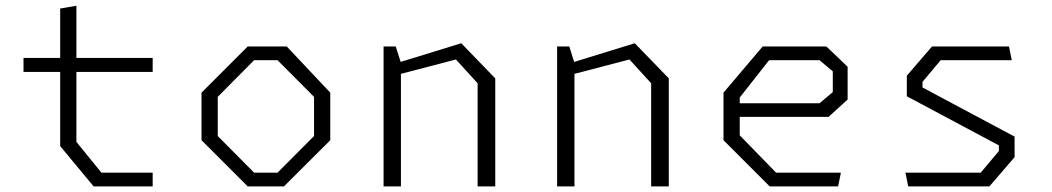

<svg xmlns="http://www.w3.org/2000/svg" viewBox="-20 -666 3760 686"><path d="M195 -144V-635.5L253 -645.5V-159L342.5 -49H525.5V0H314.5ZM64 -459H525.5V-409H64Z M700 -165V-335L865 -500H1004.5L1160 -335V-165L994.5 0H865ZM971.5 -49 1102 -180V-320L971.5 -451H888L758 -320V-180L888 -49Z M1686.5 -368.5 1609 -453.5 1370 -391V-432L1628 -511.5L1749.5 -386V0H1686.5ZM1350.5 -500H1394L1412.5 -441.5V0H1350.5Z M2306.5 -368.5 2229 -453.5 1990 -391V-432L2248 -511.5L2369.5 -386V0H2306.5ZM1970.5 -500H2014L2032.5 -441.5V0H1970.5Z M2565 -165V-335L2705 -500H2932.5L3008.5 -427.5V-310.5L2940.5 -248.5H2594V-297H2908L2955.5 -337V-411L2908 -451H2728L2623 -317.5V-182.5L2753 -49H2984.5L2974.5 0H2730Z M3215 -49H3484L3549 -126.5V-146.5L3220 -322V-395.5L3310 -500H3585L3595 -451H3341L3276 -373.5V-353.5L3605 -178V-104.5L3515 0H3225Z"/></svg>

Font: Monaspace Krypton Var ExLight
Style: Regular
Weight: 200
Designer: Riley Cran and the Lettermatic Team
Version: Version 1.200 (Monaspace Krypton Var)